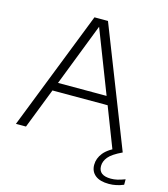

<svg xmlns="http://www.w3.org/2000/svg" viewBox="-134 -844 1010 1153"><g transform="rotate(15 371.0 -268.0)"><path d="M19 0 309 -740H393L683 0H619L522 -250.5H179L81.5 0ZM199.5 -303H501.5L350.5 -692.5ZM651 204Q595 204 565.8 180.5Q536.5 157 536.5 115.5Q536.5 75.5 564.2 40.8Q592 6 664.5 -26L683 0Q621.5 29 599.8 55.8Q578 82.5 578 112Q578 170.5 654.5 170.5Q674.5 170.5 694.8 165.8Q715 161 741.5 151V185Q696.5 204 651 204Z"/></g></svg>

Font: Encode Sans SmExp Lt
Style: Regular
Weight: 300
Width: 6
Designer: Multiple Designers
Foundry: Impallari Type
Version: Version 3.002; ttfautohint (v1.8.3) -l 8 -r 50 -G 200 -x 14 